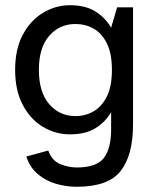

<svg xmlns="http://www.w3.org/2000/svg" viewBox="-20 -524 600 736"><path d="M274 192Q234 192 194.5 180.5Q155 169 124.5 143Q94 117 81 76L165 53Q179 92 211 105Q243 118 274 118Q351 118 378.5 81Q406 44 406 -28V-94Q383 -55 345 -32Q307 -9 248 -9Q193 -9 145 -37.5Q97 -66 67.5 -121.5Q38 -177 38 -256Q38 -336 67.5 -391Q97 -446 145 -475Q193 -504 248 -504Q307 -504 345 -480.5Q383 -457 406 -418L429 -496H490V-47Q490 71 442.5 131.5Q395 192 274 192ZM269 -79Q307 -79 338.5 -97Q370 -115 389.5 -154Q409 -193 409 -256Q409 -319 389.5 -358Q370 -397 338.5 -414.5Q307 -432 269 -432Q208 -432 168.5 -386.5Q129 -341 129 -256Q129 -171 168.5 -125Q208 -79 269 -79Z"/></svg>

Font: Atkinson Hyperlegible
Style: Regular
Weight: 400
Designer: Elliott Scott, Megan Eiswerth, Linus Boman, Theodore Petrosky
Foundry: Braille Institute
Version: Version 1.006; ttfautohint (v1.8.3)